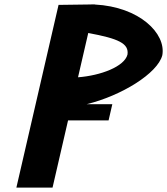

<svg xmlns="http://www.w3.org/2000/svg" viewBox="-20 -847 755 867"><path d="M392.4 -827.3C392.4 -827.2 392.4 -827 392.3 -826.9L244.4 -824.9L54 0H217.3L287.3 -303.2H470.3L487.2 -376.5H371.4C528.8 -415 691.8 -515.9 712.8 -597.1L712.9 -597.4L713 -597.7C730.4 -695.6 610.5 -816.1 408.2 -826.6L408.3 -827.1L400.4 -827ZM555.7 -600.7C541.9 -546.1 434.2 -505.7 332.3 -498L378.5 -698C515.5 -672.6 562.7 -650.8 555.7 -600.7Z"/></svg>

Font: Stormning
Style: BoldObl
Weight: 400
Designer: Robert Jablonski, Mew Too
Foundry: Cannot Into Space Fonts
Version: Version 0.90